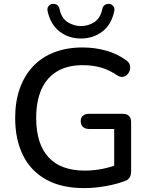

<svg xmlns="http://www.w3.org/2000/svg" viewBox="-20 -958 771 987"><path d="M412 9Q297 9 218 -34.5Q139 -78 98.5 -159Q58 -240 58 -352Q58 -436 81.5 -502.5Q105 -569 149.5 -616.5Q194 -664 258.5 -689Q323 -714 405 -714Q465 -714 523 -698.5Q581 -683 629 -648Q643 -638 647 -625Q651 -612 647.5 -598.5Q644 -585 634.5 -575Q625 -565 611.5 -563Q598 -561 582 -571Q543 -598 500 -610.5Q457 -623 405 -623Q327 -623 273.5 -591Q220 -559 193 -498.5Q166 -438 166 -352Q166 -219 229 -150Q292 -81 416 -81Q461 -81 504.5 -89.5Q548 -98 588 -114L567 -62V-295H438Q418 -295 406.5 -305.5Q395 -316 395 -335Q395 -354 406.5 -363.5Q418 -373 438 -373H611Q632 -373 643 -362Q654 -351 654 -330V-78Q654 -60 647.5 -47.5Q641 -35 626 -29Q583 -12 525 -1.5Q467 9 412 9ZM396 -760Q334 -760 287.5 -795Q241 -830 225 -899Q221 -916 229.5 -926.5Q238 -937 250 -938Q261 -939 268.5 -935.5Q276 -932 280 -926Q284 -920 286 -912Q296 -864 328 -844Q360 -824 396 -824Q433 -824 464.5 -844Q496 -864 506 -912Q508 -920 512 -926Q516 -932 524 -935.5Q532 -939 542 -938Q554 -937 562.5 -926.5Q571 -916 567 -899Q552 -830 505 -795Q458 -760 396 -760Z"/></svg>

Font: Nunito ExtraLight SemiBold
Style: Regular
Weight: 600
Version: Version 3.602